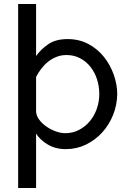

<svg xmlns="http://www.w3.org/2000/svg" viewBox="-20 -730 643 963"><path d="M568 -257Q567 -203 547 -153Q527 -103 492 -65Q457 -27 410.5 -4.5Q364 18 310 18Q258 18 219 -5.5Q180 -29 161 -60V213H71V-710H161V-449Q185 -483 222.5 -508.5Q260 -534 319 -534Q377 -534 423 -509.5Q469 -485 501 -445Q533 -405 550.5 -355.5Q568 -306 568 -257ZM478 -258Q478 -297 466.5 -332.5Q455 -368 433.5 -395Q412 -422 381.5 -438Q351 -454 314 -454Q287 -454 264 -445Q241 -436 222 -421Q203 -406 187.5 -386Q172 -366 161 -344V-173Q161 -152 175 -132Q189 -112 211 -96.5Q233 -81 258.5 -71.5Q284 -62 308 -62Q345 -62 376.5 -78.5Q408 -95 430.5 -122Q453 -149 465.5 -184.5Q478 -220 478 -258Z"/></svg>

Font: Raleway Medium Alt1
Style: Regular
Weight: 500
Designer: Matt McInerney, Pablo Impallari, Rodrigo Fuenzalida
Foundry: Matt McInerney, Pablo Impallari, Rodrigo Fuenzalida
Version: Version 3.000g; ttfautohint (v1.5) -l 8 -r 28 -G 28 -x 14 -D